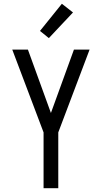

<svg xmlns="http://www.w3.org/2000/svg" viewBox="-20 -998 540 1018"><path d="M211 0V-296L45 -735H128L250 -399L372 -735H455L289 -296V0ZM239 -796 192 -834 308 -978 367 -932Z"/></svg>

Font: Iosevka Fixed
Style: Regular
Weight: 400
Monospace: yes
Designer: Belleve Invis
Foundry: Belleve Invis
Version: Version 33.2.4